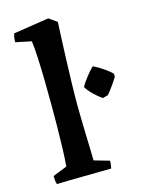

<svg xmlns="http://www.w3.org/2000/svg" viewBox="-110 -778 632 847"><g transform="rotate(-15 206.0 -354.0)"><path d="M43 4Q40 -5 39 -14.5Q38 -24 38 -34L103 -60Q106 -96 107.5 -142.5Q109 -189 109.5 -237Q110 -285 110 -324Q110 -382 109 -444Q108 -506 105.5 -557Q103 -608 99 -633L27 -648Q27 -669 33 -687L195 -712L232 -686Q231 -665 229 -622Q227 -579 225 -524.5Q223 -470 221.5 -414Q220 -358 220 -311Q220 -280 221 -242Q222 -204 223 -166.5Q224 -129 225 -99Q226 -69 226 -55L296 -35Q296 -27 295 -17.5Q294 -8 292 0Q271 0 238.5 0.5Q206 1 169 1.5Q132 2 98.5 2.5Q65 3 43 4ZM337 -310Q319 -322 298 -342.5Q277 -363 269 -379Q279 -397 297.5 -420.5Q316 -444 330 -457L353 -445Q368 -436 383.5 -425Q399 -414 412 -401V-387Q401 -369 388.5 -351.5Q376 -334 362 -317Z"/></g></svg>

Font: Labrada SemiBold
Style: Regular
Weight: 600
Designer: Mercedes Jáuregui
Foundry: Omnibus-Type Team
Version: Version 1.000; ttfautohint (v1.8.4.7-5d5b)